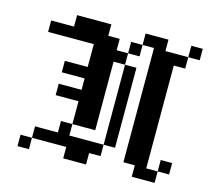

<svg xmlns="http://www.w3.org/2000/svg" viewBox="-87 -672 841 773"><g transform="rotate(15 333.5 -285.5)"><path d="M47.6 -523.8H95.2V-476.2H47.6ZM95.2 -523.8H142.9V-476.2H95.2ZM142.9 -523.8H190.5V-476.2H142.9ZM142.9 -571.4H190.5V-523.8H142.9ZM190.5 -571.4H238.1V-523.8H190.5ZM238.1 -571.4H285.7V-523.8H238.1ZM238.1 -523.8H285.7V-476.2H238.1ZM190.5 -523.8H238.1V-476.2H190.5ZM285.7 -523.8H333.3V-476.2H285.7ZM285.7 -476.2H333.3V-428.6H285.7ZM285.7 -428.6H333.3V-381H285.7ZM285.7 -381H333.3V-333.3H285.7ZM285.7 -333.3H333.3V-285.7H285.7ZM238.1 -333.3H285.7V-285.7H238.1ZM238.1 -381H285.7V-333.3H238.1ZM238.1 -428.6H285.7V-381H238.1ZM238.1 -476.2H285.7V-428.6H238.1ZM238.1 -285.7H285.7V-238.1H238.1ZM238.1 -238.1H285.7V-190.5H238.1ZM238.1 -190.5H285.7V-142.9H238.1ZM285.7 -285.7H333.3V-238.1H285.7ZM285.7 -238.1H333.3V-190.5H285.7ZM285.7 -190.5H333.3V-142.9H285.7ZM190.5 -381H238.1V-333.3H190.5ZM142.9 -381H190.5V-333.3H142.9ZM190.5 -285.7H238.1V-238.1H190.5ZM142.9 -285.7H190.5V-238.1H142.9ZM190.5 -142.9H238.1V-95.2H190.5ZM95.2 -95.2H142.9V-47.6H95.2ZM142.9 -95.2H190.5V-47.6H142.9ZM190.5 -95.2H238.1V-47.6H190.5ZM238.1 -95.2H285.7V-47.6H238.1ZM285.7 -95.2H333.3V-47.6H285.7ZM333.3 -95.2H381V-47.6H333.3ZM285.7 -47.6H333.3V0H285.7ZM238.1 -47.6H285.7V0H238.1ZM47.6 -47.6H95.2V0H47.6ZM381 -142.9H428.6V-95.2H381ZM381 -190.5H428.6V-142.9H381ZM381 -238.1H428.6V-190.5H381ZM381 -285.7H428.6V-238.1H381ZM381 -333.3H428.6V-285.7H381ZM381 -381H428.6V-333.3H381ZM381 -428.6H428.6V-381H381ZM333.3 -476.2H381V-428.6H333.3ZM381 -523.8H428.6V-476.2H381ZM428.6 -571.4H476.2V-523.8H428.6ZM476.2 -571.4H523.8V-523.8H476.2ZM476.2 -523.8H523.8V-476.2H476.2ZM476.2 -476.2H523.8V-428.6H476.2ZM476.2 -381H523.8V-333.3H476.2ZM476.2 -333.3H523.8V-285.7H476.2ZM476.2 -285.7H523.8V-238.1H476.2ZM476.2 -238.1H523.8V-190.5H476.2ZM476.2 -190.5H523.8V-142.9H476.2ZM476.2 -142.9H523.8V-95.2H476.2ZM476.2 -95.2H523.8V-47.6H476.2ZM476.2 -428.6H523.8V-381H476.2ZM523.8 -523.8H571.4V-476.2H523.8ZM523.8 -476.2H571.4V-428.6H523.8ZM523.8 -428.6H571.4V-381H523.8ZM523.8 -381H571.4V-333.3H523.8ZM523.8 -333.3H571.4V-285.7H523.8ZM523.8 -285.7H571.4V-238.1H523.8ZM523.8 -190.5H571.4V-142.9H523.8ZM523.8 -142.9H571.4V-95.2H523.8ZM523.8 -238.1H571.4V-190.5H523.8ZM523.8 -95.2H571.4V-47.6H523.8ZM523.8 -47.6H571.4V0H523.8ZM571.4 -47.6H619V0H571.4ZM619 -95.2H666.7V-47.6H619ZM571.4 -523.8H619V-476.2H571.4ZM619 -571.4H666.7V-523.8H619Z"/></g></svg>

Font: Jacquard 12
Style: Regular
Weight: 400
Designer: Sarah Cadigan-Fried
Version: Version 1.000; ttfautohint (v1.8.4.7-5d5b)